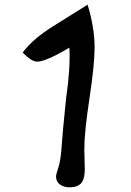

<svg xmlns="http://www.w3.org/2000/svg" viewBox="-20 -759 560 822"><path d="M277 -555Q176 -495 139 -495Q115 -495 77 -534Q121 -593 208 -647Q281 -693 355 -739Q385 -641 385 -555Q385 -482 363 -337.5Q341 -193 341 -120Q341 -106 342 -78Q343 -50 343 -36Q343 3 331 21Q316 43 277 43Q254 43 237 31Q220 19 220 -3Q220 -13 231 -46Q238 -68 242 -109Q247 -185 263 -338Q282 -469 277 -555Z"/></svg>

Font: Wortlaut AH
Style: SemiBold
Weight: 600
Designer: Andreas Höfeld
Foundry: Fontgrube AH
Version: Version 2.59